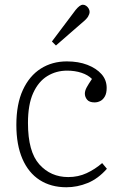

<svg xmlns="http://www.w3.org/2000/svg" viewBox="-20 -776 513 810"><path d="M260 14Q195 14 147.5 -16.5Q100 -47 74.5 -106Q49 -165 49 -249Q49 -337 76.5 -396.5Q104 -456 152 -486.5Q200 -517 262 -517Q311 -517 348.5 -502.5Q386 -488 408 -463.5Q430 -439 430 -405Q430 -383 422.5 -369.5Q415 -356 403.5 -350Q392 -344 379 -344Q357 -344 347.5 -355.5Q338 -367 338 -381Q338 -393 345.5 -407Q353 -421 368 -443Q351 -460 323.5 -469Q296 -478 263 -478Q217 -478 179.5 -455Q142 -432 120 -383.5Q98 -335 98 -257Q98 -136 146 -82.5Q194 -29 268 -29Q310 -29 345.5 -45.5Q381 -62 411 -88L431 -64Q394 -22 350 -4Q306 14 260 14ZM216 -584 199 -601 299 -734Q308 -745 315.5 -750.5Q323 -756 330 -756Q337 -756 343.5 -751.5Q350 -747 354 -740Q358 -733 358 -726Q358 -717 351.5 -706Q345 -695 325 -679Z"/></svg>

Font: Literata 18pt ExtraLight
Style: Regular
Weight: 250
Designer: Latin by Veronika Burian and Jose Scaglione. Greek by Irene Vlachou. Cyrillic by Vera Evstafieva.
Foundry: TypeTogether
Version: Version 3.103;gftools[0.9.29]